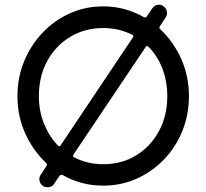

<svg xmlns="http://www.w3.org/2000/svg" viewBox="-20 -764 876 815"><path d="M683 -690 659 -653Q654 -646 660 -640Q716 -588 749 -514.5Q782 -441 782 -356Q782 -277 754 -208Q726 -139 676 -87Q626 -35 560 -5.5Q494 24 418 24Q371 24 327.5 12.5Q284 1 246 -21Q244 -22 241 -22Q236 -22 233 -18L210 16Q201 31 182 31Q178 31 173 30Q168 29 163 26Q147 15 147 -4Q147 -15 153 -22L177 -59Q182 -66 176 -72Q120 -125 87 -198Q54 -271 54 -356Q54 -435 82.5 -504Q111 -573 161 -625.5Q211 -678 277 -707.5Q343 -737 418 -737Q511 -737 591 -691Q592 -690 595 -690Q600 -690 603 -694L626 -728Q636 -744 655 -744Q666 -744 673 -738Q689 -727 689 -709Q689 -699 683 -690ZM145 -356Q145 -293 166.5 -239.5Q188 -186 225 -147Q233 -139 238 -148L544 -605Q546 -609 546 -610Q546 -616 540 -617Q484 -645 418 -645Q340 -645 278 -607.5Q216 -570 180.5 -505Q145 -440 145 -356ZM418 -67Q497 -67 558 -104.5Q619 -142 654.5 -207Q690 -272 690 -356Q690 -419 669.5 -472.5Q649 -526 611 -565Q603 -573 598 -564L292 -108Q290 -104 290 -103Q290 -98 295 -96Q351 -67 418 -67Z"/></svg>

Font: Kiwi Maru Medium
Style: Regular
Weight: 500
Designer: Hiroki-Chan
Version: Version 1.100